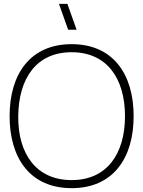

<svg xmlns="http://www.w3.org/2000/svg" viewBox="-20 -965 746 1000"><path d="M335 -810H379L331 -945H287ZM353 15C568 15 676 -140 676 -360C676 -580 568 -735 353 -735C138 -735 30 -580 30 -360C30 -140 138 15 353 15ZM353 -27C168 -27 73 -165 75 -360C77 -555 168 -693 353 -693C538 -693 631 -555 631 -360C631 -165 538 -27 353 -27Z"/></svg>

Font: Vela Sans ExtLt
Style: Regular
Weight: 200
Designer: Principal design: Mikhail Sharanda - project Manrope.
Design modification: Ravid Balaliev
Foundry: Mikhail Sharanda
Version: Version 1.001